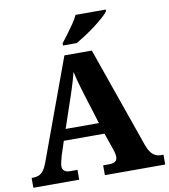

<svg xmlns="http://www.w3.org/2000/svg" viewBox="-98 -1014 967 1097"><g transform="rotate(-10 385.5 -465.5)"><path d="M6 0V-57H15Q33 -57 47.5 -63Q62 -69 74 -84Q86 -99 97 -128L312 -714H471L677 -127Q687 -101 698.5 -86Q710 -71 724.5 -64Q739 -57 756 -57H771V0H421V-57H460Q476 -57 489.5 -64.5Q503 -72 503 -92Q503 -101 501 -110Q499 -119 497 -126.5Q495 -134 493 -138L460 -234H224L198 -155Q196 -147 193 -136Q190 -125 187.5 -113.5Q185 -102 185 -93Q185 -76 196 -66.5Q207 -57 226 -57H272V0ZM246 -299H439L384 -476Q378 -497 371 -519.5Q364 -542 358 -565.5Q352 -589 347 -612Q342 -591 335 -567.5Q328 -544 321 -521.5Q314 -499 307 -479ZM314 -784Q329 -803 348.5 -829Q368 -855 386.5 -882Q405 -909 415 -931H590V-921Q581 -908 558.5 -888Q536 -868 507 -846Q478 -824 448 -804.5Q418 -785 393 -771H314Z"/></g></svg>

Font: Noto Serif Tibetan ExtraBold
Style: Regular
Weight: 800
Version: Version 2.103